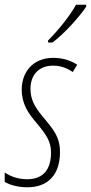

<svg xmlns="http://www.w3.org/2000/svg" viewBox="-35 -783 385 813"><path d="M168 -611 169 -603H187C233 -636 302 -712 330 -755V-763H287C264 -721 217 -660 168 -611ZM81 10C168 10 219 -43 219 -139C219 -202 193 -233 147 -288C111 -331 94 -363 94 -407C94 -466 130 -505 189 -505C228 -505 254 -491 273 -478L292 -509C270 -523 238 -538 190 -538C106 -538 57 -479 57 -404C57 -343 84 -304 120 -262C162 -211 181 -184 181 -137C181 -65 148 -24 79 -24C40 -24 5 -38 -15 -53V-13C2 -2 37 10 81 10Z"/></svg>

Font: Noto Sans ExtraCondensed ExtraLight
Style: Italic
Weight: 200
Width: 2
Italic angle: -12°
Designer: Monotype Design Team
Foundry: Monotype Imaging Inc.
Version: Version 2.013